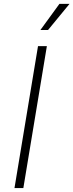

<svg xmlns="http://www.w3.org/2000/svg" viewBox="-20 -964 376 984"><path d="M220.2 -727.5 99.6 0H54.2L174.8 -727.5ZM187 -810.1 284.7 -944.3H336.4L226.1 -810.1Z"/></svg>

Font: Inter 18pt ExtraLight
Style: Italic
Weight: 250
Italic angle: -9.3988°
Designer: Rasmus Andersson
Foundry: rsms
Version: Version 4.001;git-66647c0bb